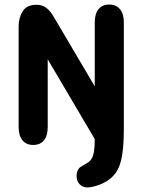

<svg xmlns="http://www.w3.org/2000/svg" viewBox="-20 -627 627 845"><path d="M190 -366 397 -15Q397 20 393.5 40.5Q390 61 382.5 72.5Q375 84 361 92Q339 105 334 108Q329 111 324 119Q317 132 317 147Q317 170 330.5 184Q344 198 364 198Q378 198 398 192.5Q418 187 436 178Q470 161 489.5 133.5Q509 106 517 59Q525 12 525 -61V-528Q525 -566 508 -586.5Q491 -607 461 -607Q430 -607 413.5 -586.5Q397 -566 397 -528V-247L217 -552Q200 -581 182.5 -593.5Q165 -606 140 -606Q98 -606 80 -577.5Q62 -549 62 -510V-68Q62 -30 79 -9.5Q96 11 126 11Q157 11 173.5 -9.5Q190 -30 190 -68Z"/></svg>

Font: Beiruti ExtraBold
Style: Regular
Weight: 800
Designer: Arlette Boutros
Foundry: Boutros
Version: Version 1.41